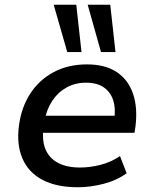

<svg xmlns="http://www.w3.org/2000/svg" viewBox="-20 -779 648 808"><path d="M308 9Q217 9 158 -22.5Q99 -54 74 -113Q49 -172 60 -252Q70 -327 107 -384.5Q144 -442 205 -475Q266 -508 346 -508Q423 -508 471.5 -475.5Q520 -443 540 -384Q560 -325 550 -246L546 -220H140L151 -292H481L460 -270Q468 -321 456.5 -356.5Q445 -392 416.5 -411.5Q388 -431 342 -431Q296 -431 259.5 -410.5Q223 -390 199.5 -354Q176 -318 168 -272L165 -251Q155 -194 170 -154.5Q185 -115 222.5 -94.5Q260 -74 317 -74Q358 -74 402 -85Q446 -96 485 -122L513 -50Q470 -19 414.5 -5Q359 9 308 9ZM405 -560 349 -759H444L466 -560ZM263 -560 206 -759H301L323 -560Z"/></svg>

Font: Nunito Sans 7pt SemiBold
Style: Italic
Weight: 600
Italic angle: -9°
Designer: Vernon Adams
Foundry: Vernon Adams
Version: Version 3.101;gftools[0.9.27]